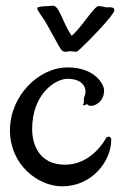

<svg xmlns="http://www.w3.org/2000/svg" viewBox="-20 -642 436 675"><path d="M371 -150C371 -164 358 -164 353 -157C349 -149 301 -63 209 -63C117 -63 93 -135 93 -188C93 -312 175 -365 217 -365C276 -365 288 -327 277 -304C274 -296 275 -288 275 -282C275 -279 270 -273 273 -272C277 -270 285 -279 290 -273C297 -263 346 -275 346 -324C346 -346 313 -405 218 -405C115 -405 15 -304 15 -184C15 -63 113 13 199 13C304 13 371 -76 371 -150ZM263 -471C292 -498 382 -590 382 -606C382 -622 357 -614 349 -617C346 -618 332 -621 328 -621C310 -621 272 -551 232 -516C199 -564 189 -622 166 -622C157 -622 149 -620 138 -620C131 -620 111 -618 111 -614C111 -602 128 -588 149 -549C195 -467 189 -473 201 -462C203 -460 213 -460 214 -460C216 -460 223 -462 225 -462C228 -462 244 -460 247 -460C252 -460 258 -467 263 -471Z"/></svg>

Font: Oregano
Style: Regular
Weight: 400
Designer: Astigmatic (AOETI)
Foundry: Astigmatic (AOETI)
Version: Version 1.000